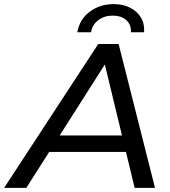

<svg xmlns="http://www.w3.org/2000/svg" viewBox="-74 -914 826 934"><path d="M-54 0 404 -700H503L680 0H581L425 -646H465L54 0ZM116 -175 160 -255H553L567 -175ZM302 -757Q313 -820 362.5 -857Q412 -894 479 -894Q524 -894 558 -877Q592 -860 611 -829.5Q630 -799 627 -757H563Q565 -794 540.5 -816Q516 -838 474 -838Q433 -838 404 -816Q375 -794 369 -757Z"/></svg>

Font: MOST Montserrat Medium
Style: Italic
Weight: 500
Italic angle: -11.3°
Designer: Julieta Ulanovsky
Foundry: Julieta Ulanovsky
Version: Version 8.000;March 11, 2024;FontCreator 15.0.0.2926 64-bit